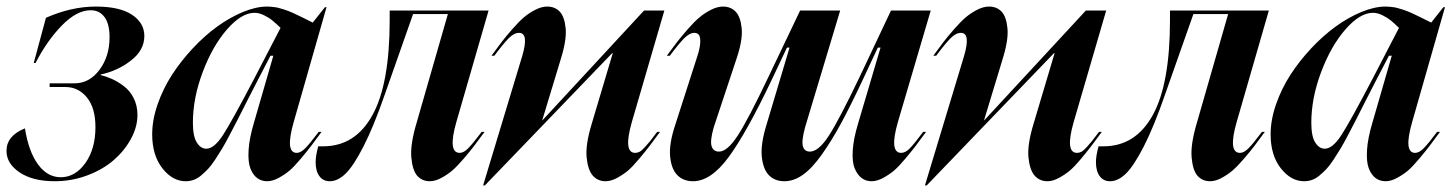

<svg xmlns="http://www.w3.org/2000/svg" viewBox="-34 -540 4423 585"><path d="M-14.2 -80.1Q-14.2 -126.5 42 -148.9Q53.2 -78.1 81.8 -39.1Q110.4 0 150.9 0Q195.3 0 226.1 -43.2Q256.8 -86.4 256.8 -152.8Q256.8 -211.4 230.7 -243.2Q204.6 -274.9 165 -274.9H117.2V-286.1H192.9Q238.3 -286.1 269 -327.1Q299.8 -368.2 299.8 -426.8Q299.8 -467.3 284.4 -488Q269 -508.8 242.2 -508.8Q200.2 -508.8 155 -462.9Q109.9 -417 74.2 -348.1H68.8L106 -485.8Q183.6 -520 257.8 -520Q330.6 -520 368.2 -495.1Q405.8 -470.2 405.8 -430.2Q405.8 -387.2 365.2 -355.7Q324.7 -324.2 272.9 -313V-311Q290 -307.1 307.4 -299.3Q324.7 -291.5 343.3 -277.6Q361.8 -263.7 373.3 -241Q384.8 -218.3 384.8 -189.9Q384.8 -153.3 365 -116.9Q345.2 -80.6 312.3 -52Q279.3 -23.4 231.9 -5.6Q184.6 12.2 132.8 12.2Q65.9 12.2 25.9 -14.6Q-14.2 -41.5 -14.2 -80.1Z M594.7 -86.9Q618.7 -86.9 646 -129.4Q673.3 -171.9 739.7 -298.8L820.8 -455.1Q806.2 -469.2 796.1 -477.5Q786.1 -485.8 770.8 -493.4Q755.4 -501 741.7 -501Q701.7 -501 657.5 -450.2Q613.3 -399.4 583.5 -320.1Q553.7 -240.7 553.7 -166Q553.7 -124.5 565.7 -105.7Q577.6 -86.9 594.7 -86.9ZM429.7 -130.9Q429.7 -174.8 446.3 -222.4Q462.9 -270 490.2 -312.3Q517.6 -354.5 553.7 -393.1Q589.8 -431.6 628.4 -459.5Q667 -487.3 706.8 -503.7Q746.6 -520 779.8 -520Q786.6 -520 793.5 -519.3Q800.3 -518.6 805.9 -517.8Q811.5 -517.1 819.3 -514.6Q827.1 -512.2 831.8 -511Q836.4 -509.8 845.5 -506.1Q854.5 -502.4 858.4 -500.7Q862.3 -499 872.8 -493.9Q883.3 -488.8 887 -487.1Q890.6 -485.4 902.8 -479.2Q915 -473.1 918.9 -471.2L956.1 -518.1H960.9L860.8 -168Q834 -74.2 870.1 -74.2Q882.3 -74.2 896.2 -88.4Q910.2 -102.5 937 -138.2H945.8Q923.8 -108.4 914.1 -95.5Q904.3 -82.5 883.1 -57.1Q861.8 -31.7 847.9 -20Q834 -8.3 815.2 2Q796.4 12.2 779.8 12.2Q762.7 12.2 749.8 2.7Q736.8 -6.8 729 -26.6Q721.2 -46.4 723.4 -82.5Q725.6 -118.7 739.7 -166L798.8 -370.1H790L750 -293Q736.8 -268.1 719.5 -233.6Q702.1 -199.2 691.7 -178.7Q681.2 -158.2 667 -131.1Q652.8 -104 643.3 -88.1Q633.8 -72.3 621.6 -53.7Q609.4 -35.2 599.6 -24.9Q589.8 -14.6 578.4 -5.1Q566.9 4.4 555.4 8.3Q543.9 12.2 531.7 12.2Q491.7 12.2 460.7 -27.3Q429.7 -66.9 429.7 -130.9Z M927.7 -45.9Q927.7 -64.5 935.5 -94.2H950.7Q1048.3 -94.2 1100.8 -189.2Q1153.3 -284.2 1153.3 -479V-507.8H1454.6L1356.4 -168Q1329.6 -74.2 1366.7 -74.2Q1378.9 -74.2 1392.8 -88.4Q1406.7 -102.5 1433.6 -138.2H1442.4Q1421.4 -109.9 1410.6 -95.5Q1399.9 -81.1 1379.2 -56.9Q1358.4 -32.7 1343.8 -20.3Q1329.1 -7.8 1310.5 2.2Q1292 12.2 1275.4 12.2Q1252 12.2 1237.3 -4.4Q1222.7 -21 1219.2 -60.8Q1215.8 -100.6 1235.4 -166L1330.6 -497.1H1224.6L1138.7 -252.9Q1104.5 -154.3 1073.7 -94.2Q1043 -34.2 1019 -11Q995.1 12.2 970.7 12.2Q950.7 12.2 939.2 -3.2Q927.7 -18.6 927.7 -45.9Z M1463.4 -370.1Q1482.9 -397 1494.9 -412.6Q1506.8 -428.2 1527.1 -451.4Q1547.4 -474.6 1562.7 -487.5Q1578.1 -500.5 1597.2 -510.3Q1616.2 -520 1633.3 -520Q1656.7 -520 1671.4 -504.6Q1686 -489.3 1689.5 -453.6Q1692.9 -418 1674.3 -358.9L1618.2 -173.8H1619.1L1928.2 -507.8H1990.2L1891.1 -168Q1864.3 -74.2 1901.4 -74.2Q1908.2 -74.2 1914.8 -77.6Q1921.4 -81.1 1931.6 -92.5Q1941.9 -104 1947.3 -110.6Q1952.6 -117.2 1968.3 -138.2H1977.1Q1955.1 -108.4 1945.3 -95.5Q1935.5 -82.5 1914.3 -57.1Q1893.1 -31.7 1879.2 -20Q1865.2 -8.3 1846.4 2Q1827.6 12.2 1811 12.2Q1787.6 12.2 1772.5 -4.6Q1757.3 -21.5 1753.4 -60.3Q1749.5 -99.1 1769 -163.1L1833 -377.9H1831.1L1443.4 24.9H1438L1557.1 -369.1Q1578.1 -439.9 1547.4 -439.9Q1532.2 -439.9 1515.6 -423.1Q1499 -406.2 1472.2 -370.1Z M1997.6 -370.1Q2017.1 -396.5 2029.3 -412.4Q2041.5 -428.2 2061.8 -451.4Q2082 -474.6 2097.7 -487.5Q2113.3 -500.5 2132.6 -510.3Q2151.9 -520 2168.9 -520Q2192.4 -520 2207.3 -504.6Q2222.2 -489.3 2225.8 -453.9Q2229.5 -418.5 2210 -360.8L2140.6 -151.9Q2128.9 -110.4 2134.3 -94.2Q2139.6 -78.1 2156.7 -78.1Q2182.1 -78.1 2214.1 -127.4Q2246.1 -176.8 2307.6 -306.2L2403.8 -507.8H2525.9L2418.9 -151.9Q2407.7 -110.4 2412.4 -94.2Q2417 -78.1 2433.6 -78.1Q2460 -78.1 2491.5 -126.7Q2522.9 -175.3 2585 -305.2L2680.7 -507.8H2801.8L2701.7 -168Q2674.8 -74.2 2711.9 -74.2Q2725.1 -74.2 2739 -88.9Q2752.9 -103.5 2778.8 -138.2H2787.6Q2765.6 -108.4 2755.9 -95.5Q2746.1 -82.5 2724.9 -57.1Q2703.6 -31.7 2689.7 -20Q2675.8 -8.3 2657 2Q2638.2 12.2 2621.6 12.2Q2604.5 12.2 2591.6 2.7Q2578.6 -6.8 2570.3 -26.6Q2562 -46.4 2564.2 -81.8Q2566.4 -117.2 2580.6 -164.1L2648.9 -395H2640.6L2593.8 -294.9Q2557.1 -216.8 2528.8 -164.6Q2500.5 -112.3 2470.7 -70.1Q2440.9 -27.8 2412.8 -7.8Q2384.8 12.2 2356 12.2Q2326.7 12.2 2308.8 -6.1Q2291 -24.4 2287.1 -63Q2283.2 -101.6 2301.8 -161.1L2371.6 -395H2363.8L2316.9 -295.9Q2241.2 -136.7 2186.8 -62.3Q2132.3 12.2 2077.6 12.2Q2048.3 12.2 2030 -6.1Q2011.7 -24.4 2007.8 -63Q2003.9 -101.6 2023.9 -161.1L2090.8 -369.1Q2099.1 -395 2099.6 -411.6Q2100.1 -428.2 2095.2 -434.1Q2090.3 -439.9 2082 -439.9Q2066.9 -439.9 2050.3 -423.1Q2033.7 -406.2 2006.8 -370.1Z M2809.6 -370.1Q2829.1 -397 2841.1 -412.6Q2853 -428.2 2873.3 -451.4Q2893.6 -474.6 2908.9 -487.5Q2924.3 -500.5 2943.4 -510.3Q2962.4 -520 2979.5 -520Q3002.9 -520 3017.6 -504.6Q3032.2 -489.3 3035.6 -453.6Q3039.1 -418 3020.5 -358.9L2964.4 -173.8H2965.3L3274.4 -507.8H3336.4L3237.3 -168Q3210.4 -74.2 3247.6 -74.2Q3254.4 -74.2 3261 -77.6Q3267.6 -81.1 3277.8 -92.5Q3288.1 -104 3293.5 -110.6Q3298.8 -117.2 3314.5 -138.2H3323.2Q3301.3 -108.4 3291.5 -95.5Q3281.7 -82.5 3260.5 -57.1Q3239.3 -31.7 3225.3 -20Q3211.4 -8.3 3192.6 2Q3173.8 12.2 3157.2 12.2Q3133.8 12.2 3118.7 -4.6Q3103.5 -21.5 3099.6 -60.3Q3095.7 -99.1 3115.2 -163.1L3179.2 -377.9H3177.2L2789.6 24.9H2784.2L2903.3 -369.1Q2924.3 -439.9 2893.6 -439.9Q2878.4 -439.9 2861.8 -423.1Q2845.2 -406.2 2818.4 -370.1Z M3305.2 -45.9Q3305.2 -64.5 3313 -94.2H3328.1Q3425.8 -94.2 3478.3 -189.2Q3530.8 -284.2 3530.8 -479V-507.8H3832L3733.9 -168Q3707 -74.2 3744.1 -74.2Q3756.3 -74.2 3770.3 -88.4Q3784.2 -102.5 3811 -138.2H3819.8Q3798.8 -109.9 3788.1 -95.5Q3777.3 -81.1 3756.6 -56.9Q3735.8 -32.7 3721.2 -20.3Q3706.5 -7.8 3688 2.2Q3669.4 12.2 3652.8 12.2Q3629.4 12.2 3614.7 -4.4Q3600.1 -21 3596.7 -60.8Q3593.3 -100.6 3612.8 -166L3708 -497.1H3602.1L3516.1 -252.9Q3481.9 -154.3 3451.2 -94.2Q3420.4 -34.2 3396.5 -11Q3372.6 12.2 3348.1 12.2Q3328.1 12.2 3316.7 -3.2Q3305.2 -18.6 3305.2 -45.9Z M4002.4 -86.9Q4026.4 -86.9 4053.7 -129.4Q4081.1 -171.9 4147.5 -298.8L4228.5 -455.1Q4213.9 -469.2 4203.9 -477.5Q4193.8 -485.8 4178.5 -493.4Q4163.1 -501 4149.4 -501Q4109.4 -501 4065.2 -450.2Q4021 -399.4 3991.2 -320.1Q3961.4 -240.7 3961.4 -166Q3961.4 -124.5 3973.4 -105.7Q3985.4 -86.9 4002.4 -86.9ZM3837.4 -130.9Q3837.4 -174.8 3854 -222.4Q3870.6 -270 3897.9 -312.3Q3925.3 -354.5 3961.4 -393.1Q3997.6 -431.6 4036.1 -459.5Q4074.7 -487.3 4114.5 -503.7Q4154.3 -520 4187.5 -520Q4194.3 -520 4201.2 -519.3Q4208 -518.6 4213.6 -517.8Q4219.2 -517.1 4227.1 -514.6Q4234.9 -512.2 4239.5 -511Q4244.1 -509.8 4253.2 -506.1Q4262.2 -502.4 4266.1 -500.7Q4270 -499 4280.5 -493.9Q4291 -488.8 4294.7 -487.1Q4298.3 -485.4 4310.5 -479.2Q4322.8 -473.1 4326.7 -471.2L4363.8 -518.1H4368.7L4268.6 -168Q4241.7 -74.2 4277.8 -74.2Q4290 -74.2 4304 -88.4Q4317.9 -102.5 4344.7 -138.2H4353.5Q4331.5 -108.4 4321.8 -95.5Q4312 -82.5 4290.8 -57.1Q4269.5 -31.7 4255.6 -20Q4241.7 -8.3 4222.9 2Q4204.1 12.2 4187.5 12.2Q4170.4 12.2 4157.5 2.7Q4144.5 -6.8 4136.7 -26.6Q4128.9 -46.4 4131.1 -82.5Q4133.3 -118.7 4147.5 -166L4206.5 -370.1H4197.8L4157.7 -293Q4144.5 -268.1 4127.2 -233.6Q4109.9 -199.2 4099.4 -178.7Q4088.9 -158.2 4074.7 -131.1Q4060.5 -104 4051 -88.1Q4041.5 -72.3 4029.3 -53.7Q4017.1 -35.2 4007.3 -24.9Q3997.6 -14.6 3986.1 -5.1Q3974.6 4.4 3963.1 8.3Q3951.7 12.2 3939.5 12.2Q3899.4 12.2 3868.4 -27.3Q3837.4 -66.9 3837.4 -130.9Z"/></svg>

Font: Nyght Serif Medium Italic
Style: Regular
Weight: 500
Italic angle: -16°
Designer: Maksym Kobuzan
Version: Version 0.410;Glyphs 3.1.2 (3151)